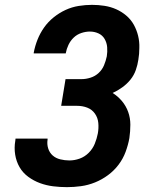

<svg xmlns="http://www.w3.org/2000/svg" viewBox="-20 -763 640 791"><path d="M256 8Q227 8 199 4.5Q171 1 145 -8.5Q119 -18 96.5 -34.5Q74 -51 60.5 -74.5Q47 -98 42.5 -126Q38 -154 43 -183L44 -192H176V-188Q173 -169 178.5 -151.5Q184 -134 197 -122.5Q210 -111 228.5 -106.5Q247 -102 266 -102Q287 -102 308 -109.5Q329 -117 345.5 -133.5Q362 -150 370.5 -171Q379 -192 383 -213Q387 -235 385 -256.5Q383 -278 371 -295Q359 -312 339.5 -319.5Q320 -327 298 -327H232L250 -437H316Q334 -437 353 -443Q372 -449 386.5 -462.5Q401 -476 408.5 -494Q416 -512 420 -531Q423 -550 421.5 -568.5Q420 -587 411 -602.5Q402 -618 385.5 -625.5Q369 -633 350 -633Q333 -633 315 -627Q297 -621 283.5 -608Q270 -595 262 -578Q254 -561 251 -544V-543H119V-546Q124 -573 134.5 -599.5Q145 -626 161.5 -649.5Q178 -673 201 -691.5Q224 -710 250 -722Q276 -734 304 -738.5Q332 -743 359 -743Q385 -743 410.5 -739Q436 -735 458.5 -725Q481 -715 500 -699Q519 -683 531 -661.5Q543 -640 549 -615.5Q555 -591 554 -565Q554 -553 553 -541Q552 -529 550 -517Q547 -496 539.5 -474.5Q532 -453 517.5 -435Q503 -417 483.5 -403Q464 -389 444 -380Q465 -367 482 -347Q499 -327 508 -302Q517 -277 517 -249.5Q517 -222 513 -194Q508 -166 497.5 -137.5Q487 -109 468.5 -84.5Q450 -60 425 -41.5Q400 -23 371.5 -11.5Q343 0 313.5 4Q284 8 256 8Z"/></svg>

Font: Iosevka Aile Extrabold Oblique
Style: Regular
Weight: 800
Italic angle: -9°
Designer: Belleve Invis
Foundry: Belleve Invis
Version: Version 31.1.0; ttfautohint (v1.8.4)